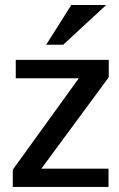

<svg xmlns="http://www.w3.org/2000/svg" viewBox="-20 -735 469 755"><path d="M30.3 0V-67.9L290 -427.2H42V-499.5H407.7V-431.2L142.6 -71.8H406.7V0ZM228.5 -559.1H161.6L260.3 -715.3H397.5Z"/></svg>

Font: Pontano Sans SemiBold
Style: Regular
Weight: 600
Designer: Vernon Adams
Foundry: Vernon Adams
Version: Version 2.001